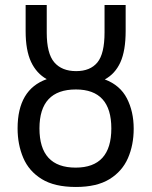

<svg xmlns="http://www.w3.org/2000/svg" viewBox="-20 -734 603 764"><path d="M282 10Q197 10 146 -21.5Q95 -53 72.5 -106Q50 -159 50 -223Q50 -378 166 -419Q125 -442 103.5 -488Q82 -534 82 -610V-714H166V-604Q166 -521 196 -486Q226 -451 283 -451Q339 -451 367.5 -485.5Q396 -520 396 -605V-714H480V-611Q480 -532 459 -486Q438 -440 397 -418Q458 -395 485 -342.5Q512 -290 512 -222Q512 -157 489 -104.5Q466 -52 415.5 -21Q365 10 282 10ZM281 -67Q423 -67 423 -223Q423 -378 282 -378Q137 -378 137 -223Q137 -67 281 -67Z"/></svg>

Font: Noto Sans Mono SemiCondensed
Style: Regular
Weight: 400
Width: 4
Designer: Monotype Design Team
Foundry: Monotype Imaging Inc.
Version: Version 2.014